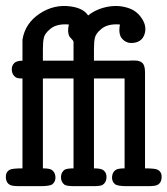

<svg xmlns="http://www.w3.org/2000/svg" viewBox="-24 -639 574 658"><path d="M53 -431V-476V-503Q62 -559 111.5 -592Q161 -625 218 -617Q262 -611 278 -586Q307 -609 346 -616Q385 -623 420 -610Q447 -600 463.5 -573.5Q480 -547 471 -521Q463 -497 436.5 -492.5Q410 -488 394 -507Q381 -522 387 -555Q342 -559 319 -536Q305 -524 301.5 -510.5Q298 -497 298 -471V-431H415Q425 -432 440 -431.5Q455 -431 463 -424Q473 -416 473 -391V-62Q509 -62 517 -57Q531 -49 530 -30.5Q529 -12 515 -5Q508 -1 481 -1H412Q378 -1 370 -8Q359 -17 360 -33Q361 -49 373 -57Q381 -62 403 -62V-370H298V-62Q322 -62 330 -56Q342 -47 341 -30Q340 -13 327 -5Q320 -1 294 -1H230Q205 -1 197 -6Q185 -15 185 -31.5Q185 -48 197 -57Q205 -62 228 -62V-370H123V-62Q145 -62 153 -57Q165 -49 166 -33Q167 -17 156 -8Q148 -1 114 -1H45Q18 -1 11 -5Q-3 -12 -4 -30.5Q-5 -49 9 -57Q17 -62 53 -62V-370Q37 -370 30 -374Q18 -382 16.5 -398Q15 -414 26 -424Q35 -431 53 -431ZM228 -431V-474V-496Q227 -500 221 -506Q215 -512 214 -514Q206 -529 212 -555Q167 -559 144 -536Q130 -524 126.5 -510.5Q123 -497 123 -471V-431Z"/></svg>

Font: cwTeXFangSong
Style: Medium
Weight: 500
Version: Version 1.17